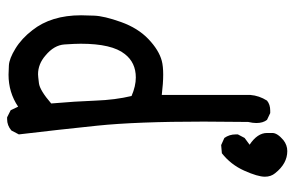

<svg xmlns="http://www.w3.org/2000/svg" viewBox="-164 -658 828 540"><g transform="rotate(90 250.0 -388.0)"><path d="M315 6H310L290 -4L280 -25Q240 2 190 2Q183 2 164 1Q145 0 116.5 -17.5Q88 -35 65 -65Q23 -118 23 -202Q23 -210 24 -238.5Q25 -267 42 -314.5Q59 -362 90 -391.5Q121 -421 151 -429Q166 -433 190 -433Q214 -433 247 -429V-678Q249 -703 263 -725Q274 -734 291 -734H298L317 -725Q326 -714 326 -695Q326 -685 323 -672L322 -547Q322 -358 333.5 -247Q345 -136 358 -27L347 -6Q333 6 315 6ZM189 -81Q194 -81 214 -83.5Q234 -86 271 -118Q265 -187 263 -242.5Q261 -298 250 -344Q222 -356 198 -356Q156 -356 132 -325Q103 -289 103 -201Q103 -185 105 -155.5Q107 -126 136 -102Q160 -81 189 -81ZM388 -596 368 -605Q358 -619 358 -637V-643L368 -662L387 -676Q354 -698 354 -725V-740Q354 -754 374 -771Q388 -782 405 -782Q440 -782 467 -748Q477 -736 477 -719Q477 -699 460 -661Q443 -623 411 -598Z"/></g></svg>

Font: Xiaolai SC
Style: Regular
Weight: 400
Designer: Nozomi Seto 瀬戸のぞみ
Version: Version 3.11;December 4, 2020;FontCreator 13.0.0.2613 64-bit